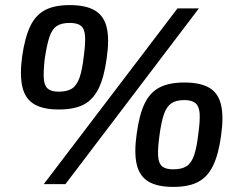

<svg xmlns="http://www.w3.org/2000/svg" viewBox="-20 -723 941 754"><path d="M761 -690 237 0H152L677 -690ZM254 -633Q221 -633 202.5 -620.5Q184 -608 174 -577.5Q164 -547 156 -494Q150 -443 152 -414.5Q154 -386 168 -374.5Q182 -363 210 -363Q244 -363 263 -375.5Q282 -388 292.5 -418.5Q303 -449 309 -502Q316 -553 314 -581.5Q312 -610 298 -621.5Q284 -633 254 -633ZM254 -703Q317 -703 352.5 -682Q388 -661 399 -615.5Q410 -570 399 -494Q389 -420 367.5 -376Q346 -332 309 -312.5Q272 -293 211 -293Q149 -293 114 -314Q79 -335 68 -381Q57 -427 67 -502Q78 -577 99 -620.5Q120 -664 157 -683.5Q194 -703 254 -703ZM704 -330Q671 -330 652.5 -317Q634 -304 623.5 -273.5Q613 -243 606 -189Q599 -138 601 -109.5Q603 -81 617 -69.5Q631 -58 660 -58Q694 -58 713 -70.5Q732 -83 742.5 -114Q753 -145 759 -199Q766 -249 764 -277.5Q762 -306 747.5 -318Q733 -330 704 -330ZM704 -399Q766 -399 801.5 -378.5Q837 -358 848 -311.5Q859 -265 848 -189Q838 -116 816.5 -72Q795 -28 758 -8.5Q721 11 660 11Q598 11 563 -10Q528 -31 517 -77Q506 -123 517 -199Q527 -273 548 -316.5Q569 -360 606.5 -379.5Q644 -399 704 -399Z"/></svg>

Font: Exo 2 SemiBold
Style: Italic
Weight: 600
Italic angle: -8°
Designer: Natanael Gama
Foundry: Natanael Gama
Version: Version 2.010